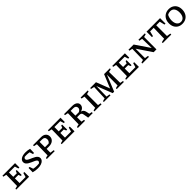

<svg xmlns="http://www.w3.org/2000/svg" viewBox="759 -2850 5173 5173"><g transform="rotate(-45 3346.0 -263.0)"><path d="M495 -181H533V0H44V-32Q86 -47 128 -54L136 -472L44 -492V-527H525V-361H487L455 -465H231V-300H365L391 -365H425V-173H391L364 -239H231V-62H461Z M863 9Q819 9 775 2.5Q731 -4 686 -17L690 -178H730L764 -74Q795 -67 827.5 -63.5Q860 -60 894 -60Q936 -60 974 -65Q988 -75 999 -90Q1010 -105 1010 -122Q1010 -145 987.5 -163Q965 -181 929 -197Q893 -213 853 -230.5Q813 -248 777.5 -269.5Q742 -291 719 -320.5Q696 -350 696 -390Q696 -457 759.5 -496Q823 -535 930 -535Q1009 -535 1085 -514L1080 -358H1040L1009 -456Q951 -466 894 -466Q861 -466 826 -463Q811 -452 801.5 -438Q792 -424 792 -408Q792 -383 814.5 -364Q837 -345 873 -329Q909 -313 949 -295.5Q989 -278 1025 -257Q1061 -236 1083.5 -208Q1106 -180 1106 -140Q1106 -95 1075.5 -61.5Q1045 -28 990 -9.5Q935 9 863 9Z M1517 -527Q1601 -527 1650 -485Q1699 -443 1699 -371Q1699 -293 1642 -245Q1585 -197 1491 -197H1397V-53L1509 -37V0H1209V-33Q1223 -41 1243 -46Q1263 -51 1292 -55L1301 -471L1209 -490V-527ZM1490 -464H1397V-260H1537Q1595 -300 1595 -365Q1595 -414 1568 -439Q1541 -464 1490 -464Z M2226 -181H2264V0H1775V-32Q1817 -47 1859 -54L1867 -472L1775 -492V-527H2256V-361H2218L2186 -465H1962V-300H2096L2122 -365H2156V-173H2122L2095 -239H1962V-62H2192Z M2881 -54 2958 -37V0H2784L2759 -144Q2752 -184 2733.5 -202Q2715 -220 2672 -220H2580V-53L2664 -37V0H2391V-33Q2418 -46 2475 -55L2484 -471L2391 -490V-527H2704Q2788 -527 2838 -491Q2888 -455 2888 -396Q2888 -347 2854.5 -308Q2821 -269 2765 -253Q2808 -242 2831 -214.5Q2854 -187 2863 -140ZM2683 -464H2580V-282H2711Q2749 -301 2766.5 -324.5Q2784 -348 2784 -377Q2784 -418 2757.5 -441Q2731 -464 2683 -464Z M3023 0V-33Q3043 -40 3063.5 -45.5Q3084 -51 3106 -55L3115 -471L3023 -490V-527H3294V-494Q3277 -488 3258 -483Q3239 -478 3211 -472V-53L3294 -37V0Z M4058 -52 4145 -36V0H3873V-32Q3894 -40 3915 -45Q3936 -50 3958 -54L3960 -461L3774 0H3719L3543 -447L3536 -52L3634 -36V0H3381V-32Q3402 -39 3423 -44.5Q3444 -50 3465 -54L3482 -472L3386 -492V-527H3608L3758 -139L3917 -527H4138V-495Q4121 -489 4098 -483Q4075 -477 4052 -474Z M4680 -181H4718V0H4229V-32Q4271 -47 4313 -54L4321 -472L4229 -492V-527H4710V-361H4672L4640 -465H4416V-300H4550L4576 -365H4610V-173H4576L4549 -239H4416V-62H4646Z M5225 -527H5469V-494Q5446 -486 5428.5 -481.5Q5411 -477 5387 -472L5386 0H5279L5001 -411V-53L5100 -37V0H4847V-33Q4868 -41 4887.5 -46Q4907 -51 4928 -55L4936 -471L4846 -490V-527H5044L5322 -117L5314 -474L5225 -490Z M6050 -527V-319H6012L5976 -464H5841V-55L5951 -37V0H5626V-33Q5653 -41 5680.5 -47Q5708 -53 5735 -57L5744 -464H5608L5572 -319H5534V-527Z M6370 9Q6294 9 6237.5 -23.5Q6181 -56 6149.5 -115.5Q6118 -175 6118 -256Q6118 -340 6152 -402.5Q6186 -465 6246 -500Q6306 -535 6382 -535Q6459 -535 6516.5 -502.5Q6574 -470 6605.5 -411Q6637 -352 6637 -272Q6637 -188 6604 -124.5Q6571 -61 6511 -26Q6451 9 6370 9ZM6378 -56Q6448 -56 6489.5 -111.5Q6531 -167 6531 -265Q6531 -360 6490 -413Q6449 -466 6375 -466Q6348 -466 6320 -458.5Q6292 -451 6266 -434Q6224 -352 6224 -259Q6224 -165 6265.5 -110.5Q6307 -56 6378 -56Z"/></g></svg>

Font: Piazzolla SC Medium
Style: Regular
Weight: 500
Designer: Juan Pablo del Peral
Foundry: Huerta Tipografica
Version: Version 1.330